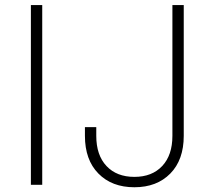

<svg xmlns="http://www.w3.org/2000/svg" viewBox="-20 -748 858 777"><path d="M150.9 -727.5V0H105V-727.5ZM523.9 9.8Q432.6 9.8 378.2 -45.7Q323.7 -101.1 323.7 -198.2V-233.4H369.6V-198.2Q369.6 -120.1 410.9 -76.2Q452.1 -32.2 523.9 -32.2Q595.2 -32.2 636.5 -76.2Q677.7 -120.1 677.7 -198.2V-727.5H723.6V-198.2Q723.6 -101.1 669.2 -45.7Q614.7 9.8 523.9 9.8Z"/></svg>

Font: Inter ExtraLight
Style: Regular
Weight: 250
Designer: Rasmus Andersson
Foundry: rsms
Version: Version 4.001;git-66647c0bb